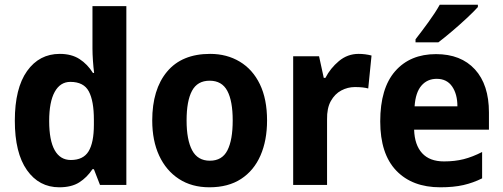

<svg xmlns="http://www.w3.org/2000/svg" viewBox="-20 -786 2139 816"><path d="M232 10Q146 10 94.5 -63Q43 -136 43 -273Q43 -411 95 -484Q147 -557 234 -557Q284 -557 318 -535Q352 -513 375 -476H380Q377 -499 375 -528Q373 -557 373 -580V-760H517V0H405L379 -67H373Q350 -32 317 -11Q284 10 232 10ZM281 -106Q334 -106 356.5 -143Q379 -180 379 -256V-277Q379 -357 357.5 -397.5Q336 -438 279 -438Q236 -438 212.5 -395.5Q189 -353 189 -272Q189 -189 212.5 -147.5Q236 -106 281 -106Z M1115 -274Q1115 -189 1087 -125Q1059 -61 1004.5 -25.5Q950 10 870 10Q795 10 740.5 -25.5Q686 -61 656.5 -124.5Q627 -188 627 -274Q627 -406 690 -481.5Q753 -557 873 -557Q944 -557 999 -524Q1054 -491 1084.5 -428Q1115 -365 1115 -274ZM773 -274Q773 -192 796.5 -147.5Q820 -103 872 -103Q924 -103 946.5 -147Q969 -191 969 -274Q969 -357 946 -400Q923 -443 871 -443Q819 -443 796 -400Q773 -357 773 -274Z M1504 -557Q1532 -557 1559 -550L1545 -410Q1534 -413 1520.5 -414.5Q1507 -416 1488 -416Q1458 -416 1430.5 -401.5Q1403 -387 1386 -356.5Q1369 -326 1370 -278V0H1226V-547H1336L1356 -455H1363Q1384 -496 1420.5 -526.5Q1457 -557 1504 -557Z M1833 -556Q1939 -556 1998.5 -491Q2058 -426 2058 -308V-235H1740Q1742 -170 1774 -135Q1806 -100 1867 -100Q1913 -100 1950.5 -109.5Q1988 -119 2029 -140V-28Q1991 -9 1949.5 0.5Q1908 10 1851 10Q1732 10 1664 -61Q1596 -132 1596 -270Q1596 -411 1659.5 -483.5Q1723 -556 1833 -556ZM1836 -451Q1796 -451 1771 -422Q1746 -393 1742 -334H1924Q1924 -386 1901.5 -418.5Q1879 -451 1836 -451ZM2011 -756Q1994 -737 1964 -709Q1934 -681 1901 -653Q1868 -625 1843 -606H1746V-619Q1771 -651 1800.5 -691.5Q1830 -732 1849 -766H2011Z"/></svg>

Font: Noto Sans Khmer UI SemiCondensed
Style: Bold
Weight: 700
Width: 4
Designer: Danh Hong and the Monotype Design Team
Foundry: Monotype Imaging Inc.
Version: Version 2.002; ttfautohint (v1.8.4.7-5d5b)